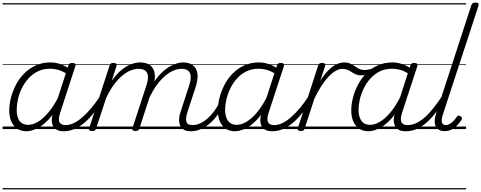

<svg xmlns="http://www.w3.org/2000/svg" viewBox="-20 -1005 3748 1495"><path d="M186 17Q144 17 114 -3Q84 -23 68 -59.5Q52 -96 52 -146Q52 -190 64.5 -240.5Q77 -291 102 -340.5Q127 -390 165.5 -430Q204 -470 256 -494.5Q308 -519 374 -519Q413 -519 452.5 -505Q492 -491 522 -467L511 -423Q469 -451 435.5 -460.5Q402 -470 371 -470Q317 -470 275 -449.5Q233 -429 201.5 -394Q170 -359 149.5 -317Q129 -275 119.5 -231.5Q110 -188 110 -150Q110 -114 119.5 -87.5Q129 -61 149 -47Q169 -33 200 -33Q236 -33 275.5 -56.5Q315 -80 356.5 -129Q398 -178 437 -254L450 -214Q406 -124 357.5 -73.5Q309 -23 264.5 -3Q220 17 186 17ZM474 17Q445 17 425 7Q405 -3 394 -22.5Q383 -42 383 -69Q383 -96 394 -130L512 -494Q516 -506 523 -510.5Q530 -515 543 -515Q561 -515 566 -507.5Q571 -500 566 -488L448 -125Q431 -74 443.5 -52.5Q456 -31 490 -31Q499 -31 502.5 -23.5Q506 -16 504.5 -7Q503 2 495.5 9.5Q488 17 474 17ZM0 460H622V470H0ZM0 -20H622V0H0ZM0 -505H622V-500H0ZM0 -980H622V-970H0Z M476 17Q465 17 460.5 9.5Q456 2 457.5 -7Q459 -16 467.5 -23.5Q476 -31 491 -31Q522 -31 554.5 -46.5Q587 -62 621 -91.5Q655 -121 690 -162.5Q725 -204 760 -257Q767 -268 776 -266.5Q785 -265 789.5 -257Q794 -249 788 -239Q751 -178 713.5 -130Q676 -82 637.5 -49.5Q599 -17 558.5 0Q518 17 476 17ZM622 460V470ZM622 -20V0ZM622 -505V-500ZM622 -980V-970Z M1464 17Q1435 17 1414.5 6.5Q1394 -4 1384 -24Q1374 -44 1374.5 -73Q1375 -102 1388 -140L1453 -340Q1466 -379 1465 -408Q1464 -437 1447 -453Q1430 -469 1393 -469Q1365 -469 1332.5 -456Q1300 -443 1266.5 -415Q1233 -387 1200.5 -342.5Q1168 -298 1139 -235H1115Q1143 -313 1179.5 -367Q1216 -421 1256.5 -455Q1297 -489 1336 -504Q1375 -519 1408 -519Q1455 -519 1483.5 -496Q1512 -473 1517.5 -429.5Q1523 -386 1502 -323L1440 -134Q1423 -81 1431.5 -56Q1440 -31 1479 -31Q1488 -31 1492.5 -23.5Q1497 -16 1495.5 -7Q1494 2 1486.5 9.5Q1479 17 1464 17ZM698 15Q686 15 678 10Q670 5 674 -6L833 -494Q837 -506 843 -510.5Q849 -515 862 -515Q879 -515 885 -509Q891 -503 887 -491L850 -376Q878 -416 907.5 -444Q937 -472 966 -488.5Q995 -505 1022 -512Q1049 -519 1073 -519Q1121 -519 1150 -496Q1179 -473 1185 -429.5Q1191 -386 1169 -323L1065 -4Q1062 6 1055.5 10.5Q1049 15 1034 15Q1023 15 1015 10Q1007 5 1011 -6L1120 -340Q1133 -379 1132 -408Q1131 -437 1113.5 -453Q1096 -469 1058 -469Q1030 -469 998 -456.5Q966 -444 933 -417Q900 -390 868 -347Q836 -304 807 -243L728 -4Q725 6 719 10.5Q713 15 698 15ZM622 460H1611V470H622ZM622 -20H1611V0H622ZM622 -505H1611V-500H622ZM622 -980H1611V-970H622Z M1465 17Q1454 17 1449.5 9.5Q1445 2 1446.5 -7Q1448 -16 1456.5 -23.5Q1465 -31 1480 -31Q1510 -31 1540.5 -45.5Q1571 -60 1599.5 -85.5Q1628 -111 1652 -145Q1676 -179 1693 -217Q1698 -228 1706.5 -228Q1715 -228 1722 -220.5Q1729 -213 1725 -203Q1706 -157 1678.5 -117Q1651 -77 1617.5 -47Q1584 -17 1545.5 0Q1507 17 1465 17ZM1611 460V470ZM1611 -20V0ZM1611 -505V-500ZM1611 -980V-970Z M1809 17Q1768 17 1738 -3Q1708 -23 1692 -59.5Q1676 -96 1676 -146Q1676 -190 1688.5 -240.5Q1701 -291 1726 -340.5Q1751 -390 1789 -430Q1827 -470 1879.5 -494.5Q1932 -519 1998 -519Q2036 -519 2075.5 -505Q2115 -491 2146 -467L2134 -423Q2093 -451 2059.5 -460.5Q2026 -470 1995 -470Q1941 -470 1899 -449.5Q1857 -429 1825.5 -394Q1794 -359 1773.5 -317Q1753 -275 1743 -231.5Q1733 -188 1733 -150Q1733 -114 1743 -87.5Q1753 -61 1773 -47Q1793 -33 1824 -33Q1859 -33 1899 -56.5Q1939 -80 1980.5 -129Q2022 -178 2060 -254L2073 -214Q2029 -124 1981 -73.5Q1933 -23 1888.5 -3Q1844 17 1809 17ZM2098 17Q2069 17 2048.5 7Q2028 -3 2017.5 -22.5Q2007 -42 2007 -69Q2007 -96 2018 -130L2136 -494Q2140 -506 2146.5 -510.5Q2153 -515 2166 -515Q2184 -515 2189 -507.5Q2194 -500 2190 -488L2071 -125Q2055 -74 2067.5 -52.5Q2080 -31 2113 -31Q2122 -31 2126 -23.5Q2130 -16 2128.5 -7Q2127 2 2119.5 9.5Q2112 17 2098 17ZM1611 460H2246V470H1611ZM1611 -20H2246V0H1611ZM1611 -505H2246V-500H1611ZM1611 -980H2246V-970H1611Z M2100 17Q2089 17 2084.5 9.5Q2080 2 2081.5 -7Q2083 -16 2091.5 -23.5Q2100 -31 2115 -31Q2146 -31 2178.5 -46.5Q2211 -62 2245 -91.5Q2279 -121 2314 -162.5Q2349 -204 2384 -257Q2391 -268 2400 -266.5Q2409 -265 2413.5 -257Q2418 -249 2412 -239Q2375 -178 2337.5 -130Q2300 -82 2261.5 -49.5Q2223 -17 2182.5 0Q2142 17 2100 17ZM2246 460V470ZM2246 -20V0ZM2246 -505V-500ZM2246 -980V-970Z M2321 15Q2309 15 2302 10Q2295 5 2299 -7L2457 -494Q2461 -506 2468 -510.5Q2475 -515 2487 -515Q2504 -515 2509.5 -508.5Q2515 -502 2511 -490L2474 -377Q2500 -418 2525 -445.5Q2550 -473 2573.5 -489Q2597 -505 2618 -512Q2639 -519 2658 -519Q2669 -519 2674 -511.5Q2679 -504 2677 -494Q2675 -484 2667.5 -476.5Q2660 -469 2647 -469Q2623 -469 2596 -454.5Q2569 -440 2540.5 -410.5Q2512 -381 2483.5 -337.5Q2455 -294 2428 -237L2352 -4Q2350 6 2342.5 10.5Q2335 15 2321 15ZM2246 460H2650V470H2246ZM2246 -20H2650V0H2246ZM2246 -505H2650V-500H2246ZM2246 -980H2650V-970H2246Z M2792 -418Q2769 -418 2751 -426Q2733 -434 2718 -444Q2703 -454 2686 -461.5Q2669 -469 2648 -469Q2637 -469 2632.5 -476.5Q2628 -484 2630 -494Q2632 -504 2639.5 -511.5Q2647 -519 2659 -519Q2687 -519 2706.5 -510Q2726 -501 2742.5 -489.5Q2759 -478 2777 -469Q2795 -460 2820 -460Q2835 -460 2858 -465Q2881 -470 2904 -484Q2912 -489 2917 -485.5Q2922 -482 2924 -474.5Q2926 -467 2924 -460Q2922 -453 2915 -450Q2892 -439 2869 -432Q2846 -425 2826 -421.5Q2806 -418 2792 -418ZM2650 460V470ZM2650 -20V0ZM2650 -505V-500ZM2650 -980V-970Z M2848 17Q2807 17 2777 -3Q2747 -23 2731 -59.5Q2715 -96 2715 -146Q2715 -190 2727.5 -240.5Q2740 -291 2765 -340.5Q2790 -390 2828 -430Q2866 -470 2918.5 -494.5Q2971 -519 3037 -519Q3075 -519 3114.5 -505Q3154 -491 3185 -467L3173 -423Q3132 -451 3098.5 -460.5Q3065 -470 3034 -470Q2980 -470 2938 -449.5Q2896 -429 2864.5 -394Q2833 -359 2812.5 -317Q2792 -275 2782 -231.5Q2772 -188 2772 -150Q2772 -114 2782 -87.5Q2792 -61 2812 -47Q2832 -33 2863 -33Q2898 -33 2938 -56.5Q2978 -80 3019.5 -129Q3061 -178 3099 -254L3112 -214Q3068 -124 3020 -73.5Q2972 -23 2927.5 -3Q2883 17 2848 17ZM3137 17Q3108 17 3087.5 7Q3067 -3 3056.5 -22.5Q3046 -42 3046 -69Q3046 -96 3057 -130L3175 -494Q3179 -506 3185.5 -510.5Q3192 -515 3205 -515Q3223 -515 3228 -507.5Q3233 -500 3229 -488L3110 -125Q3094 -74 3106.5 -52.5Q3119 -31 3152 -31Q3161 -31 3165 -23.5Q3169 -16 3167.5 -7Q3166 2 3158.5 9.5Q3151 17 3137 17ZM2650 460H3285V470H2650ZM2650 -20H3285V0H2650ZM2650 -505H3285V-500H2650ZM2650 -980H3285V-970H2650Z M3139 17Q3128 17 3123.5 9.5Q3119 2 3120.5 -7Q3122 -16 3130.5 -23.5Q3139 -31 3154 -31Q3189 -31 3223 -47.5Q3257 -64 3290.5 -94Q3324 -124 3358.5 -168Q3393 -212 3429 -267Q3437 -278 3445 -277Q3453 -276 3457 -267.5Q3461 -259 3454 -250Q3418 -189 3381.5 -139.5Q3345 -90 3306.5 -55Q3268 -20 3227 -1.5Q3186 17 3139 17ZM3285 460V470ZM3285 -20V0ZM3285 -505V-500ZM3285 -980V-970Z M3442 16Q3393 16 3373.5 -20Q3354 -56 3378 -130L3650 -964Q3655 -976 3661 -980.5Q3667 -985 3681 -985Q3698 -985 3704 -979Q3710 -973 3706 -961L3429 -115Q3415 -73 3421 -52Q3427 -31 3450 -31Q3467 -31 3483 -40.5Q3499 -50 3512.5 -64.5Q3526 -79 3536 -94Q3540 -101 3547 -104Q3554 -107 3565 -100Q3576 -94 3577 -86.5Q3578 -79 3573 -71Q3560 -50 3541 -30Q3522 -10 3497.5 3Q3473 16 3442 16ZM3285 460H3609V470H3285ZM3285 -20H3609V0H3285ZM3285 -505H3609V-500H3285ZM3285 -980H3609V-970H3285Z"/></svg>

Font: Playwrite NO Guides
Style: Regular
Weight: 400
Designer: Veronika Burian, José Scaglione
Foundry: TypeTogether
Version: Version 1.003